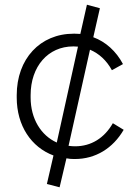

<svg xmlns="http://www.w3.org/2000/svg" viewBox="-20 -669 587 815"><path d="M233 126 262 3C272 5 282 6 293 6H298C385 6 459 -39 505 -118L459 -146C423 -83 367 -48 299 -48H297C288 -48 280 -49 271 -50L362 -458C400 -442 432 -413 455 -371L502 -397C473 -452 428 -492 376 -511L404 -634L349 -649L321 -525C313 -525 305 -526 297 -526C296 -526 293 -526 293 -526C150 -526 51 -419 51 -265V-255C51 -135 113 -44 207 -9L179 112ZM221 -64C154 -94 110 -165 110 -255V-265C110 -387 184 -472 291 -472H293C299 -472 305 -471 311 -471Z"/></svg>

Font: Fixel Text Light
Style: Regular
Weight: 300
Width: 4
Designer: AlfaBravo + MacPaw
Foundry: Kyrylo Tkachov, Marchela Mozhyna, Serhii Makarenko, Maria Weinstein, Zakhar Kryvoshyya
Version: Version 1.211